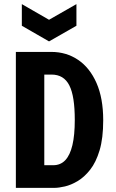

<svg xmlns="http://www.w3.org/2000/svg" viewBox="-20 -912 561 932"><path d="M128 0V-110H238Q274 -110 297 -134.5Q320 -159 331.5 -207.5Q343 -256 343 -330Q343 -387 336.5 -429Q330 -471 316.5 -497.5Q303 -524 281.5 -537Q260 -550 230 -550H128V-660H229Q302 -660 359 -621.5Q416 -583 448.5 -509Q481 -435 481 -328Q481 -241 463.5 -182.5Q446 -124 417.5 -88Q389 -52 357 -33Q325 -14 295 -7Q265 0 243 0ZM57 0V-660H195V0ZM86 -892 218 -816 351 -892V-787L218 -711L86 -787Z"/></svg>

Font: Bricolage Grotesque Condensed
Style: Bold
Weight: 700
Width: 3
Designer: Mathieu Triay
Foundry: Atelier Triay
Version: Version 1.001;gftools[0.9.33.dev8+g029e19f]